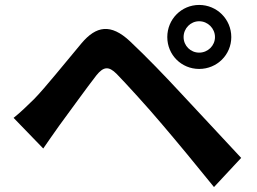

<svg xmlns="http://www.w3.org/2000/svg" viewBox="-20 -762 1040 777"><path d="M723 -612C723 -647 751 -676 786 -676C821 -676 850 -647 850 -612C850 -577 821 -549 786 -549C751 -549 723 -577 723 -612ZM657 -612C657 -540 714 -483 786 -483C858 -483 916 -540 916 -612C916 -684 858 -742 786 -742C714 -742 657 -684 657 -612ZM35 -285 155 -161C173 -187 197 -222 220 -254C260 -308 331 -407 370 -457C399 -493 420 -495 452 -463C488 -426 577 -329 635 -260C694 -191 779 -88 846 -5L956 -123C879 -205 777 -316 710 -387C650 -452 573 -532 506 -595C428 -668 369 -657 310 -587C241 -505 163 -407 118 -361C87 -331 65 -309 35 -285Z"/></svg>

Font: Noto Sans Mono CJK TC
Style: Bold
Weight: 700
Designer: Ryoko NISHIZUKA 西塚涼子 (kana, bopomofo & ideographs); Paul D. Hunt (Latin, Greek & Cyrillic); Sandoll Communications 산돌커뮤니
Foundry: Adobe
Version: Version 2.004;hotconv 1.0.118;makeotfexe 2.5.65603